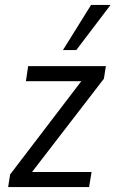

<svg xmlns="http://www.w3.org/2000/svg" viewBox="-20 -758 468 778"><path d="M13 0 21 -51 327 -452 323 -429H85L94 -490H409L401 -439L92 -38L97 -61H351L341 0ZM235 -555 349 -738H428L289 -555Z"/></svg>

Font: Nunito Sans 10pt Condensed
Style: Italic
Weight: 400
Width: 3
Italic angle: -9°
Designer: Vernon Adams
Foundry: Vernon Adams
Version: Version 3.101;gftools[0.9.27]